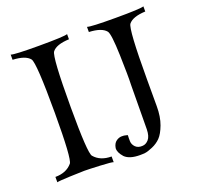

<svg xmlns="http://www.w3.org/2000/svg" viewBox="-123 -829 1018 979"><g transform="rotate(-20 385.5 -339.5)"><path d="M337 2Q329 -2 266 -5Q203 -8 181 -8Q163 -8 101.5 -5.5Q40 -3 32 0V-29Q92 -29 124 -67Q141 -87 141 -337Q141 -609 123 -633Q100 -662 31 -665V-693Q49 -686 182 -686Q320 -686 337 -693V-665Q267 -662 245 -633Q227 -609 227 -337Q227 -86 244 -67Q276 -29 337 -29ZM751 -665Q682 -662 659 -633Q641 -609 641 -337V-191Q641 -134 625.5 -92.5Q610 -51 591 -31.5Q572 -12 545 -0.5Q518 11 504.5 12.5Q491 14 476 14Q419 14 394 -11Q369 -39 371 -62Q375 -87 391 -98Q398 -103 405.5 -105.5Q413 -108 420.5 -108Q428 -108 433 -107.5Q438 -107 444.5 -105Q451 -103 452 -103Q451 -89 451.5 -70.5Q452 -52 466 -38Q480 -24 505 -26Q523 -27 537.5 -43.5Q552 -60 553 -97L555 -339Q557 -384 553.5 -500Q550 -616 537 -633Q514 -662 445 -665V-693Q463 -686 597 -686Q734 -686 751 -693Z"/></g></svg>

Font: GFS Artemisia
Style: Regular
Weight: 400
Designer: Takis Katsoulidis and George D. Matthiopoulos
Foundry: Takis Katsoulidis and George D. Matthiopoulos
Version: Version 1.0